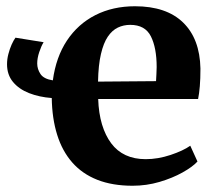

<svg xmlns="http://www.w3.org/2000/svg" viewBox="-20 -583 690 614"><path d="M404 11Q339.5 11 291.2 -8Q243 -27 211 -63.5Q179 -100 162.8 -152Q146.5 -204 145.5 -269.5Q105.5 -272.5 73 -285.2Q40.5 -298 21.5 -321Q2.5 -344 2.5 -377.5Q2.5 -394 6.8 -410.2Q11 -426.5 17.2 -440.5Q23.5 -454.5 29.5 -462.5L119.5 -448Q112 -436 105.5 -416.5Q99 -397 99 -380Q99 -362 109.5 -346.2Q120 -330.5 149 -326Q159 -400.5 194.2 -453.5Q229.5 -506.5 285.2 -534.8Q341 -563 411.5 -563Q512 -563 565.5 -511Q619 -459 621 -364Q621 -331 619 -307.2Q617 -283.5 613.5 -266.5H294Q295.5 -221 306.2 -185.2Q317 -149.5 335.8 -124.5Q354.5 -99.5 382 -86.8Q409.5 -74 446 -74Q485 -74 525.5 -87.5Q566 -101 588.5 -117L611.5 -66.5Q596 -49.5 563.8 -31.5Q531.5 -13.5 490 -1.2Q448.5 11 404 11ZM293.5 -322 479 -323.5Q479.5 -334.5 480.2 -346Q481 -357.5 481 -368.5Q481 -430 462.5 -466.8Q444 -503.5 396.5 -503.5Q375 -503.5 356.8 -494.8Q338.5 -486 324.8 -465.8Q311 -445.5 302.8 -410.2Q294.5 -375 293.5 -322Z"/></svg>

Font: Merriweather 36pt
Style: Bold
Weight: 700
Designer: Eben Sorkin
Foundry: Eben Sorkin
Version: Version 2.100